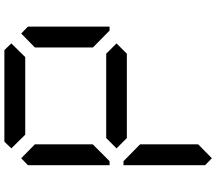

<svg xmlns="http://www.w3.org/2000/svg" viewBox="-74 -890 965 856"><g transform="rotate(90 408.0 -462.5)"><path d="M130 -75 99 -105V-469H117L130 -456L192 -395V-136ZM596 -546 642 -500 596 -454H220L174 -500L220 -546ZM686 -925 717 -895V-531H699L686 -544L624 -605V-864ZM642 -31 612 0H204L174 -31L235 -93H581ZM686 -456 699 -469H717V-105L686 -75L624 -136V-394Z"/></g></svg>

Font: DSEG7 Classic Mini
Style: Regular
Weight: 400
Designer: Keshikan(Twitter:@keshinomi_88pro)
Version: Version 0.46